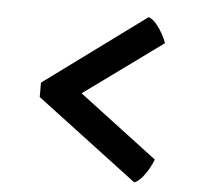

<svg xmlns="http://www.w3.org/2000/svg" viewBox="-47 -656 723 705"><g transform="rotate(5 314.5 -303.5)"><path d="M473 1 100 -281V-334L473 -608Q488 -603 501.5 -587Q515 -571 525.5 -552Q536 -533 541 -518L252 -308L541 -89Q536 -75 525.5 -56Q515 -37 501.5 -21Q488 -5 473 1Z"/></g></svg>

Font: Calistoga
Style: Regular
Weight: 400
Designer: Yvonne Schuttler, Eben Sorkin
Foundry: www.sorkintype.com
Version: Version 1.010; ttfautohint (v1.8.4.7-5d5b)